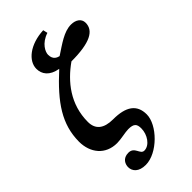

<svg xmlns="http://www.w3.org/2000/svg" viewBox="-283 -763 1033 1033"><g transform="rotate(-45 234.0 -246.5)"><path d="M283 -698C178 -693 110 -637 110 -577C110 -537 134 -501 197 -490C61 -366 -4 -269 -5 -138C-5 -52 47 13 135 13C165 13 207 2 230 2C273 2 283 16 283 49C283 96 250 145 210 145C179 145 188 92 141 92C97 92 85 125 85 146C85 177 108 205 161 205C251 205 357 96 357 16C357 -59 307 -93 210 -93C140 -93 104 -122 104 -179C104 -313 181 -408 272 -472C414 -472 473 -505 473 -565C473 -597 445 -614 410 -614C356 -614 304 -574 247 -537C235 -540 208 -547 208 -586C208 -607 228 -652 289 -672Z"/></g></svg>

Font: STIXGeneral
Style: Bold Italic
Weight: 700
Italic angle: -16.33°
Designer: MicroPress Inc., with final additions and corrections provided by Coen Hoffman, Elsevier (retired)
Version: Version 1.1.0